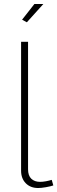

<svg xmlns="http://www.w3.org/2000/svg" viewBox="-20 -940 288 965"><path d="M86 -730H121V-89Q121 -57 137.5 -41.5Q154 -26 181 -26Q195 -26 211 -29Q227 -32 240 -36L248 -8Q233 -3 210 1Q187 5 172 5Q133 5 109.5 -19Q86 -43 86 -82ZM115 -828 91 -841 153 -920H198Z"/></svg>

Font: Raleway ExtraLight
Style: Regular
Weight: 200
Designer: Matt McInerney, Pablo Impallari, Rodrigo Fuenzalida
Foundry: Matt McInerney, Pablo Impallari, Rodrigo Fuenzalida
Version: Version 4.026